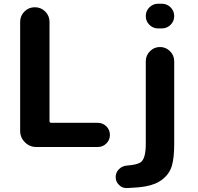

<svg xmlns="http://www.w3.org/2000/svg" viewBox="-20 -793 1040 1009"><path d="M240.2 -677.7V-157.2Q240.2 -147.5 250 -147.5H494.1Q520.5 -147.5 539.1 -128.9Q557.6 -110.4 557.6 -84Q557.6 -57.6 539.1 -39.1Q520.5 -20.5 494.1 -20.5H170.9Q135.7 -20.5 110.8 -45.4Q85.9 -70.3 85.9 -105.5V-677.7Q85.9 -710 108.4 -732.4Q130.9 -754.9 163.1 -754.9Q195.3 -754.9 217.8 -732.4Q240.2 -710 240.2 -677.7ZM646.5 195.3Q645.5 195.3 644.5 195.3Q621.1 195.3 605.5 178.7Q587.9 162.1 587.9 137.7Q587.9 113.3 605 96.2Q622.1 79.1 646.5 77.1Q702.1 73.2 720.7 58.6Q746.1 39.1 746.1 -36.1V-470.7Q746.1 -502 768.1 -523.9Q790 -545.9 820.8 -545.9Q851.6 -545.9 873.5 -523.9Q895.5 -502 895.5 -470.7V-36.1Q895.5 34.2 883.8 76.2Q872.1 118.2 836.4 147.5Q800.8 176.8 744.1 186.5Q705.1 193.4 646.5 195.3ZM810.5 -643.6Q784.2 -643.6 765.1 -662.6Q746.1 -681.6 746.1 -708.5Q746.1 -735.4 765.1 -754.4Q784.2 -773.4 810.5 -773.4H830.1Q857.4 -773.4 876.5 -754.4Q895.5 -735.4 895.5 -708.5Q895.5 -681.6 876.5 -662.6Q857.4 -643.6 830.1 -643.6Z"/></svg>

Font: Gen Jyuu GothicX Bold
Style: Bold
Weight: 700
Designer: Ryoko NISHIZUKA (kana &amp; ideographs); Paul D. Hunt (Latin, Greek &amp; Cyrillic); Wenlong ZHANG (bopomofo); Sandoll C
Version: Version 1.058.20140828